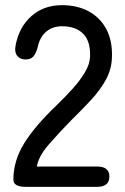

<svg xmlns="http://www.w3.org/2000/svg" viewBox="-20 -726 487 746"><path d="M80 0Q32 0 32 -28Q32 -102 74.5 -170Q117 -238 198 -315Q232 -348 261.5 -380.5Q291 -413 310 -445Q329 -477 330 -507Q332 -566 303 -595Q274 -624 221 -624Q184 -624 159 -602.5Q134 -581 126 -541Q120 -519 110 -507Q100 -495 79 -495Q59 -495 47.5 -508.5Q36 -522 40 -546Q53 -620 101.5 -663Q150 -706 221 -706Q279 -706 323.5 -682.5Q368 -659 392.5 -614Q417 -569 415 -505Q414 -458 392 -417.5Q370 -377 335 -339Q300 -301 257 -259Q209 -210 169.5 -164.5Q130 -119 123 -79H357Q405 -79 405 -40Q405 0 357 0Z"/></svg>

Font: Zen Maru Gothic Medium
Style: Regular
Weight: 500
Designer: Yoshimichi Ohira
Foundry: Positype
Version: Version 1.001